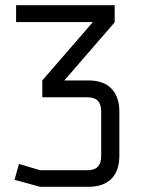

<svg xmlns="http://www.w3.org/2000/svg" viewBox="-20 -720 546 740"><path d="M228 -410H320Q379 -410 409.5 -378.5Q440 -347 440 -290V-120Q440 -62 409.5 -31Q379 0 320 0H135L36 -27L53 -88L135 -64H318Q370 -64 370 -118V-291Q370 -345 318 -345H143V-410L338 -635H42V-700H422V-634Z"/></svg>

Font: Strong
Style: Regular
Weight: 400
Designer: Roman Shchyukin (Gaslight Type Foundry)
Foundry: Cyreal (www.cyreal.org)
Version: Version 1.001